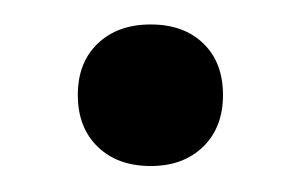

<svg xmlns="http://www.w3.org/2000/svg" viewBox="-20 -334 239 153"><path d="M100.1 -201.7Q73.7 -201.7 57.9 -217Q42 -232.4 42 -258.3Q42 -284.2 57.9 -299.3Q73.7 -314.5 100.1 -314.5Q126.5 -314.5 142.1 -299.3Q157.7 -284.2 157.7 -258.3Q157.7 -232.4 141.8 -217Q126 -201.7 100.1 -201.7Z"/></svg>

Font: Markazi Text Medium
Style: Regular
Weight: 500
Designer: Borna Izadpanah (Arabic designer), Fiona Ross (Arabic design director) and Florian Runge (Latin designer)
Foundry: Borna Izadpanah and Florian Runge
Version: Version 1.001